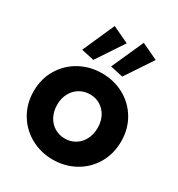

<svg xmlns="http://www.w3.org/2000/svg" viewBox="-187 -913 970 1044"><g transform="rotate(30 298.0 -391.0)"><path d="M23.4 -263.7Q23.4 -341.3 60.3 -402.8Q97.2 -464.4 159.9 -498.8Q222.7 -533.2 297.9 -533.2Q374.5 -533.2 437 -498.8Q499.5 -464.4 535.9 -402.8Q572.3 -341.3 572.3 -263.7Q572.3 -185.5 535.9 -123.5Q499.5 -61.5 436.8 -26.9Q374 7.8 297.9 7.8Q222.7 7.8 159.9 -26.9Q97.2 -61.5 60.3 -123.5Q23.4 -185.5 23.4 -263.7ZM424.8 -263.7Q424.8 -303.2 408.7 -334.5Q392.6 -365.7 364 -383.5Q335.4 -401.4 298.8 -401.4Q262.7 -401.4 233.4 -383.8Q204.1 -366.2 187.5 -335Q170.9 -303.7 170.9 -263.7Q170.9 -222.7 187.5 -190.9Q204.1 -159.2 233.2 -141.6Q262.2 -124 297.9 -124Q334 -124 362.8 -141.6Q391.6 -159.2 408.2 -190.9Q424.8 -222.7 424.8 -263.7ZM139.2 -589.8 228 -790 331.5 -741.2 219.2 -572.3ZM320.8 -589.8 410.6 -790 513.2 -741.2 400.9 -572.3Z"/></g></svg>

Font: Reddit Sans Strawberry ExBold
Style: Regular
Weight: 800
Designer: Stephen Hutchings
Foundry: Reddit
Version: Version 1.013